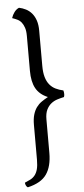

<svg xmlns="http://www.w3.org/2000/svg" viewBox="-65 -867 467 1069"><g transform="rotate(-5 169.0 -333.0)"><path d="M46 167Q40 164 36 156Q32 148 32 140Q49 133 63.5 125.5Q78 118 88.5 105Q99 92 104.5 71.5Q110 51 110 18V-175Q110 -210 117 -233.5Q124 -257 136 -273.5Q148 -290 164.5 -301.5Q181 -313 201 -324Q155 -343 134.5 -380Q114 -417 114 -478V-673Q114 -701 108 -719Q102 -737 92.5 -749Q83 -761 69.5 -767.5Q56 -774 41 -779Q46 -796 57.5 -811.5Q69 -827 84 -833Q104 -829 122.5 -819.5Q141 -810 155 -793.5Q169 -777 177 -753Q185 -729 185 -696V-500Q185 -462 192.5 -436.5Q200 -411 214 -394Q228 -377 247.5 -367.5Q267 -358 290 -353Q293 -344 293 -332Q293 -323 290 -316Q271 -312 252 -306Q233 -300 217.5 -287.5Q202 -275 192 -254.5Q182 -234 182 -201V-13Q182 62 151.5 106Q121 150 46 167Z"/></g></svg>

Font: Gotu
Style: Regular
Weight: 400
Designer: Sarang Kulkarni & Kailash Malviya
Foundry: Ek Type
Version: Version 2.320;hotconv 1.0.109;makeotfexe 2.5.65596; ttfautoh